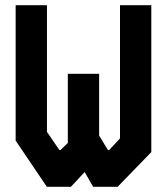

<svg xmlns="http://www.w3.org/2000/svg" viewBox="-20 -716 640 736"><path d="M40 -696V-177L159.5 0H252L304.5 -56.5L337 0H431L560 -133V-696H440V-185.5L398 -140.5H394L360 -196.5V-433H240V-168L212 -141H207.5L160 -210.5V-696Z"/></svg>

Font: Kode Mono
Style: Regular
Weight: 400
Monospace: yes
Designer: Isa Ozler
Foundry: Kadena LLC
Version: Version 1.000;gftools[0.9.28]